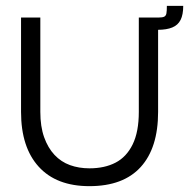

<svg xmlns="http://www.w3.org/2000/svg" viewBox="-20 -623 647 657"><path d="M286 14Q173 14 112.5 -52.5Q52 -119 52 -240V-563H118V-240Q118 -190 131 -153.5Q144 -117 166.5 -93Q189 -69 219.5 -58Q250 -47 286 -47Q338 -47 375.5 -66.5Q413 -86 434 -129Q455 -172 455 -240V-563H521V-240Q521 -117 461.5 -51.5Q402 14 286 14ZM493 -521 495 -563H523Q536 -563 542 -566Q548 -569 549.5 -577.5Q551 -586 551 -603H607Q607 -573 598 -555Q589 -537 569.5 -529Q550 -521 520 -521Z"/></svg>

Font: Darker Grotesque Light Medium
Style: Regular
Weight: 500
Version: Version 1.000;gftools[0.9.28]